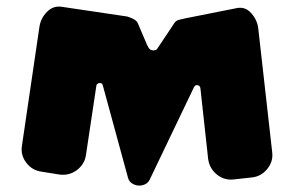

<svg xmlns="http://www.w3.org/2000/svg" viewBox="-20 -552 910 594"><path d="M443 4Q438 14 428 18.5Q418 23 407.5 22Q397 21 388 15Q379 9 376 -2L298 -288Q296 -296 287.5 -295Q279 -294 278 -286L246 -73Q244 -58 236.5 -46Q229 -34 217.5 -25.5Q206 -17 192.5 -13.5Q179 -10 164 -12L108 -21Q79 -25 61 -49Q43 -73 48 -102L102 -469Q106 -496 125.5 -515.5Q145 -535 171 -531L373 -501Q380 -499 387 -496Q392 -494 398 -490Q404 -486 406 -481L435 -413Q440 -402 444.5 -399Q449 -396 454 -396Q459 -396 465 -399L519 -480Q524 -488 533 -490.5Q542 -493 552 -495L713 -527Q739 -532 757.5 -511Q776 -490 779 -464L822 -82Q826 -53 807 -29.5Q788 -6 759 -3L704 3Q689 5 675.5 1Q662 -3 651 -12Q640 -21 633 -33Q626 -45 624 -60L600 -279Q599 -287 591.5 -288.5Q584 -290 580 -282Z"/></svg>

Font: d puntillas B to tiptoe
Style: Regular
Weight: 400
Designer: deFharo
Foundry: deFharo.com
Version: Version 1.001 2012